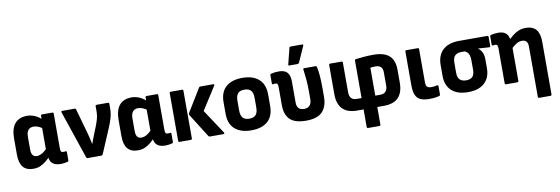

<svg xmlns="http://www.w3.org/2000/svg" viewBox="-62 -1201 5429 1863"><g transform="rotate(-10 2652.5 -269.5)"><path d="M177 11Q109 11 75.5 -29.5Q42 -70 42 -153V-311Q42 -408 83 -457Q124 -506 204 -506Q245 -506 283.5 -488Q322 -470 349 -442L341 -354Q319 -372 294.5 -382Q270 -392 249 -392Q213 -392 195 -370Q177 -348 177 -302V-178Q177 -142 190.5 -123.5Q204 -105 231 -105Q258 -105 285.5 -121.5Q313 -138 347 -174L356 -89Q332 -62 304.5 -39Q277 -16 246.5 -2.5Q216 11 177 11ZM445 11Q391 11 363.5 -14.5Q336 -40 336 -93V-115L328 -138V-403L338 -438V-482Q338 -494 350 -494H452Q463 -494 463 -482V-142Q463 -116 469 -108Q475 -100 490 -100Q496 -100 502 -100.5Q508 -101 514 -102Q524 -103 524 -92V-10Q524 0 510 3Q495 7 478 9Q461 11 445 11Z M712 0Q702 0 699 -10L540 -480Q535 -494 550 -494H670Q682 -494 684 -484L750 -250Q759 -220 766 -189.5Q773 -159 779 -129H781Q789 -152 798 -175.5Q807 -199 816 -222L845 -294Q858 -328 867 -360.5Q876 -393 876 -429V-482Q876 -494 887 -494H999Q1011 -494 1011 -481V-438Q1011 -392 999 -348Q987 -304 967 -257L862 -10Q857 0 848 0Z M1207 11Q1139 11 1105.5 -29.5Q1072 -70 1072 -153V-311Q1072 -408 1113 -457Q1154 -506 1234 -506Q1275 -506 1313.5 -488Q1352 -470 1379 -442L1371 -354Q1349 -372 1324.5 -382Q1300 -392 1279 -392Q1243 -392 1225 -370Q1207 -348 1207 -302V-178Q1207 -142 1220.5 -123.5Q1234 -105 1261 -105Q1288 -105 1315.5 -121.5Q1343 -138 1377 -174L1386 -89Q1362 -62 1334.5 -39Q1307 -16 1276.5 -2.5Q1246 11 1207 11ZM1475 11Q1421 11 1393.5 -14.5Q1366 -40 1366 -93V-115L1358 -138V-403L1368 -438V-482Q1368 -494 1380 -494H1482Q1493 -494 1493 -482V-142Q1493 -116 1499 -108Q1505 -100 1520 -100Q1526 -100 1532 -100.5Q1538 -101 1544 -102Q1554 -103 1554 -92V-10Q1554 0 1540 3Q1525 7 1508 9Q1491 11 1475 11Z M1918 0Q1908 0 1903 -7L1757 -239Q1752 -249 1756 -258L1896 -487Q1899 -494 1910 -494H2036Q2052 -494 2044 -480L1900 -254L2058 -15Q2062 -9 2059.5 -4.5Q2057 0 2049 0ZM1618 0Q1606 0 1606 -13V-482Q1606 -494 1618 -494H1729Q1741 -494 1741 -482V-13Q1741 0 1729 0Z M2324 11Q2221 11 2163 -40Q2105 -91 2105 -191V-304Q2105 -404 2162.5 -455Q2220 -506 2324 -506Q2428 -506 2486 -455Q2544 -404 2544 -304V-191Q2544 -91 2486.5 -40Q2429 11 2324 11ZM2324 -104Q2368 -104 2388.5 -127Q2409 -150 2409 -201V-294Q2409 -344 2388.5 -367Q2368 -390 2324 -390Q2281 -390 2260.5 -367Q2240 -344 2240 -294V-201Q2240 -150 2260.5 -127Q2281 -104 2324 -104Z M2865 11Q2754 11 2705.5 -37Q2657 -85 2657 -177V-354Q2657 -378 2651.5 -387Q2646 -396 2631 -396Q2625 -396 2619.5 -395Q2614 -394 2609 -393Q2598 -393 2598 -403V-484Q2598 -495 2612 -498Q2628 -502 2646.5 -504Q2665 -506 2683 -506Q2743 -506 2768 -476Q2793 -446 2793 -389V-180Q2793 -143 2810.5 -124Q2828 -105 2865 -105Q2902 -105 2920.5 -127Q2939 -149 2939 -188V-266Q2939 -335 2933.5 -389Q2928 -443 2923 -481Q2920 -494 2933 -494H3044Q3056 -494 3057 -483Q3065 -448 3069.5 -396.5Q3074 -345 3074 -280V-189Q3074 -93 3025 -41Q2976 11 2865 11ZM2796 -545Q2783 -545 2787 -557L2826 -713Q2828 -724 2840 -724H2952Q2968 -724 2961 -709L2892 -554Q2886 -545 2876 -545Z M3444 185Q3431 185 3431 172V0H3367Q3272 0 3224.5 -49.5Q3177 -99 3177 -194V-482Q3177 -494 3189 -494H3300Q3312 -494 3312 -482V-188Q3312 -152 3329.5 -132Q3347 -112 3383 -112H3431V-481Q3431 -492 3444 -494Q3476 -498 3520.5 -502Q3565 -506 3617 -506Q3682 -506 3727.5 -488Q3773 -470 3797.5 -429.5Q3822 -389 3822 -322V-194Q3822 -99 3775 -49.5Q3728 0 3631 0H3566V172Q3566 185 3554 185ZM3566 -112H3615Q3651 -112 3669 -132Q3687 -152 3687 -188V-320Q3687 -356 3669.5 -373.5Q3652 -391 3617 -391Q3603 -391 3591 -390Q3579 -389 3566 -387Z M4078 11Q4027 11 3993.5 -3Q3960 -17 3944 -52.5Q3928 -88 3928 -150V-482Q3928 -494 3940 -494H4051Q4063 -494 4063 -482V-158Q4063 -125 4074.5 -112Q4086 -99 4117 -99Q4132 -99 4146.5 -101Q4161 -103 4174 -106Q4186 -109 4186 -96V-14Q4186 -4 4176 0Q4159 4 4134.5 7.5Q4110 11 4078 11Z M4461 11Q4354 11 4298 -41.5Q4242 -94 4242 -186V-293Q4242 -389 4298 -441.5Q4354 -494 4459 -494H4735Q4748 -494 4748 -482V-394Q4748 -381 4735 -382L4629 -389V-387Q4650 -372 4664.5 -344.5Q4679 -317 4679 -274V-186Q4679 -94 4622.5 -41.5Q4566 11 4461 11ZM4461 -105Q4503 -105 4523.5 -126.5Q4544 -148 4544 -193V-287Q4544 -318 4537.5 -337.5Q4531 -357 4519.5 -368Q4508 -379 4494 -384H4463Q4422 -384 4399.5 -363.5Q4377 -343 4377 -292V-193Q4377 -148 4398.5 -126.5Q4420 -105 4461 -105Z M5129 185Q5117 185 5117 172V-321Q5117 -356 5103 -372.5Q5089 -389 5059 -389Q5030 -389 5001.5 -371Q4973 -353 4943 -322L4932 -407Q4958 -434 4985.5 -456.5Q5013 -479 5045 -492.5Q5077 -506 5116 -506Q5184 -506 5218 -467Q5252 -428 5252 -347V172Q5252 185 5239 185ZM4835 0Q4823 0 4823 -13V-354Q4823 -378 4817.5 -387Q4812 -396 4797 -396Q4791 -396 4785.5 -395Q4780 -394 4775 -393Q4764 -393 4764 -403V-484Q4764 -495 4778 -498Q4794 -502 4812.5 -504Q4831 -506 4848 -506Q4898 -506 4924.5 -480Q4951 -454 4951 -405V-383L4958 -357V-13Q4958 0 4946 0Z"/></g></svg>

Font: Sofia Sans Semi Condensed ExtraBold
Style: Regular
Weight: 800
Designer: Botio Nikoltchev, Ani Petrova
Foundry: lettersoup
Version: Version 4.100